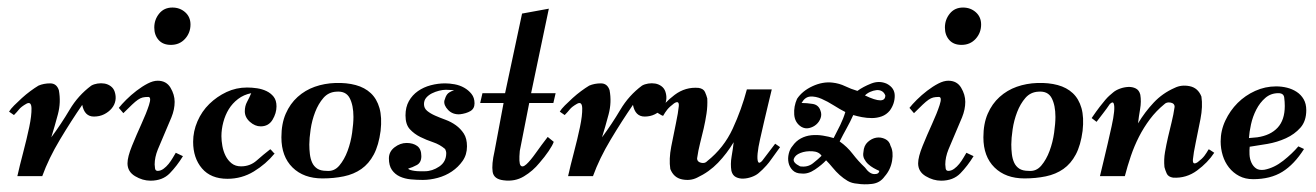

<svg xmlns="http://www.w3.org/2000/svg" viewBox="-20 -467 3490 509"><path d="M4 -171Q8 -178 17.5 -187.5Q27 -197 38 -207Q49 -217 60.5 -225.5Q72 -234 82 -240Q96 -246 113 -246Q130 -246 136 -228Q142 -196 133.5 -164Q125 -132 116 -103Q142 -138 164.5 -176Q187 -214 222 -240Q229 -244 238.5 -245.5Q248 -247 257 -245.5Q266 -244 273.5 -238.5Q281 -233 284 -224Q288 -212 286 -200.5Q284 -189 276 -179.5Q268 -170 256 -164Q244 -158 229 -158Q204 -158 198 -189Q169 -147 139 -97Q109 -47 92 0H26Q32 -27 41.5 -63Q51 -99 57.5 -130Q64 -161 63.5 -180Q63 -199 50 -192Q36 -184 30.5 -177Q25 -170 17 -162Z M433 -348Q412 -348 400.5 -361Q389 -374 389 -394Q389 -415 402 -431Q415 -447 437 -447Q457 -447 471 -434.5Q485 -422 485 -402Q485 -380 470.5 -364Q456 -348 433 -348ZM398 -253Q421 -253 432 -234.5Q443 -216 443 -197Q443 -177 434.5 -156Q426 -135 416.5 -113.5Q407 -92 398.5 -71Q390 -50 390 -31Q390 -27 391 -20.5Q392 -14 398 -14Q406 -14 413.5 -19.5Q421 -25 427 -32.5Q433 -40 438 -48.5Q443 -57 446 -62L465 -53Q449 -27 430 -7.5Q411 12 379 12Q358 12 338 0Q318 -12 318 -34Q318 -51 330 -80.5Q342 -110 355 -138.5Q368 -167 375 -188.5Q382 -210 373 -210Q364 -210 358 -208.5Q352 -207 345.5 -202.5Q339 -198 330 -189.5Q321 -181 307 -167L295 -181Q302 -190 314.5 -202.5Q327 -215 342 -226.5Q357 -238 371.5 -245.5Q386 -253 398 -253Z M492 -91Q492 -119 503.5 -145.5Q515 -172 535 -191.5Q555 -211 580.5 -223Q606 -235 635 -235Q648 -235 661.5 -233Q675 -231 686.5 -225.5Q698 -220 705.5 -210.5Q713 -201 713 -185Q713 -167 702.5 -149.5Q692 -132 671 -132Q656 -132 642.5 -144Q629 -156 629 -172Q629 -186 635 -197Q641 -208 646 -220Q626 -216 611 -204.5Q596 -193 586.5 -177.5Q577 -162 572 -143Q567 -124 567 -106Q567 -94 569.5 -80Q572 -66 578 -54Q584 -42 594 -34Q604 -26 619 -26Q643 -26 660.5 -41.5Q678 -57 696 -71Q697 -72 701.5 -66.5Q706 -61 708 -60Q685 -32 653 -12.5Q621 7 583 7Q539 7 515.5 -20.5Q492 -48 492 -91Z M869 -247Q899 -248 923 -241.5Q947 -235 963 -220Q979 -205 986 -180.5Q993 -156 989 -120Q984 -82 971 -57.5Q958 -33 938 -19Q918 -5 891.5 0.5Q865 6 835 6Q785 6 755.5 -23Q726 -52 726 -103Q726 -139 737.5 -165.5Q749 -192 769 -210Q789 -228 814.5 -237Q840 -246 869 -247ZM800 -84Q800 -71 801.5 -58.5Q803 -46 807.5 -36Q812 -26 821 -20Q830 -14 846 -14Q866 -12 879.5 -28Q893 -44 901.5 -67Q910 -90 913.5 -115Q917 -140 917 -157Q917 -188 907 -207Q897 -226 872 -224Q851 -223 837.5 -207.5Q824 -192 815.5 -170Q807 -148 803.5 -124Q800 -100 800 -84Z M1160 -246Q1172 -246 1185.5 -243.5Q1199 -241 1210.5 -234.5Q1222 -228 1230 -218Q1238 -208 1238 -193Q1238 -179 1227 -172.5Q1216 -166 1199 -164Q1180 -163 1168 -175.5Q1156 -188 1158 -200Q1161 -211 1165.5 -217Q1170 -223 1184 -228L1162 -229Q1154 -229 1144 -226.5Q1134 -224 1125 -219.5Q1116 -215 1110 -208Q1104 -201 1104 -191Q1104 -180 1112.5 -173Q1121 -166 1133.5 -160.5Q1146 -155 1161 -149.5Q1176 -144 1188.5 -135Q1201 -126 1209.5 -113Q1218 -100 1218 -79Q1218 -57 1206.5 -40.5Q1195 -24 1178 -12.5Q1161 -1 1140.5 4.5Q1120 10 1101 10Q1085 10 1069 8.5Q1053 7 1040 1Q1027 -5 1019 -16.5Q1011 -28 1011 -47Q1011 -65 1026 -76.5Q1041 -88 1058 -88Q1075 -88 1086 -80Q1097 -72 1097 -53Q1097 -36 1085 -29.5Q1073 -23 1062 -20Q1063 -18 1067.5 -16.5Q1072 -15 1079 -14Q1086 -13 1093 -13Q1100 -13 1106 -13Q1126 -13 1144.5 -25.5Q1163 -38 1163 -61Q1163 -64 1162 -67Q1161 -70 1160 -72Q1146 -84 1128 -90Q1110 -96 1094 -104Q1078 -112 1066.5 -124.5Q1055 -137 1055 -161Q1055 -183 1064 -199Q1073 -215 1088 -225.5Q1103 -236 1122 -241Q1141 -246 1160 -246Z M1259 -220H1319L1364 -431L1435 -444L1388 -220H1453L1447 -194H1383L1358 -67Q1355 -35 1360 -28.5Q1365 -22 1375.5 -31.5Q1386 -41 1400.5 -61.5Q1415 -82 1432 -104L1448 -91Q1445 -82 1434.5 -66.5Q1424 -51 1410 -35Q1393 -14 1369 0.5Q1345 15 1315 11Q1289 8 1286 -11.5Q1283 -31 1291 -66L1315 -194H1253Z M1464 -171Q1468 -178 1477.5 -187.5Q1487 -197 1498 -207Q1509 -217 1520.5 -225.5Q1532 -234 1542 -240Q1556 -246 1573 -246Q1590 -246 1596 -228Q1602 -196 1593.5 -164Q1585 -132 1576 -103Q1602 -138 1624.5 -176Q1647 -214 1682 -240Q1689 -244 1698.5 -245.5Q1708 -247 1717 -245.5Q1726 -244 1733.5 -238.5Q1741 -233 1744 -224Q1748 -212 1746 -200.5Q1744 -189 1736 -179.5Q1728 -170 1716 -164Q1704 -158 1689 -158Q1664 -158 1658 -189Q1629 -147 1599 -97Q1569 -47 1552 0H1486Q1492 -27 1501.5 -63Q1511 -99 1517.5 -130Q1524 -161 1523.5 -180Q1523 -199 1510 -192Q1496 -184 1490.5 -177Q1485 -170 1477 -162Z M1828 4Q1810 13 1788 8.5Q1766 4 1757 -19Q1753 -45 1759.5 -78.5Q1766 -112 1772 -140.5Q1778 -169 1779.5 -185.5Q1781 -202 1767 -193Q1755 -184 1749 -176.5Q1743 -169 1738 -160Q1736 -160 1732 -162.5Q1728 -165 1723 -168Q1740 -194 1768.5 -215.5Q1797 -237 1832 -234Q1845 -232 1849 -223Q1853 -214 1855 -206Q1856 -186 1853 -166Q1850 -146 1845.5 -126.5Q1841 -107 1836 -87.5Q1831 -68 1828 -47Q1828 -38 1838.5 -35.5Q1849 -33 1855 -40Q1899 -75 1922.5 -126Q1946 -177 1960 -230H2026Q2022 -213 2016.5 -190.5Q2011 -168 2005.5 -144Q2000 -120 1995 -98Q1990 -76 1988.5 -60.5Q1987 -45 1989.5 -38.5Q1992 -32 2000 -40L2035 -86L2048 -77Q2034 -58 2026 -46.5Q2018 -35 2012 -28.5Q2006 -22 2001.5 -17.5Q1997 -13 1991 -8Q1984 -2 1973 2Q1962 6 1951 6.5Q1940 7 1931 2.5Q1922 -2 1919 -14Q1916 -32 1919.5 -52Q1923 -72 1925 -90Q1907 -60 1883.5 -35.5Q1860 -11 1828 4Z M2093 -205Q2107 -226 2134 -238.5Q2161 -251 2187 -248Q2205 -246 2220.5 -238.5Q2236 -231 2253 -226Q2268 -237 2289.5 -245.5Q2311 -254 2331 -245Q2352 -234 2352 -213Q2352 -192 2339 -174Q2330 -163 2317.5 -158.5Q2305 -154 2291.5 -154Q2278 -154 2265 -156.5Q2252 -159 2242 -162Q2234 -144 2224.5 -127Q2215 -110 2206 -92Q2226 -78 2240.5 -59Q2255 -40 2273 -23Q2285 -6 2297.5 -5.5Q2310 -5 2311 -14Q2304 -17 2296 -21.5Q2288 -26 2281.5 -32Q2275 -38 2271 -46Q2267 -54 2269 -64Q2270 -81 2280.5 -90.5Q2291 -100 2303 -102Q2315 -104 2326.5 -98.5Q2338 -93 2341 -80Q2349 -65 2345 -41Q2341 -17 2325 1Q2313 18 2292 20.5Q2271 23 2253 20Q2238 19 2227 12.5Q2216 6 2206 -3Q2196 -12 2187.5 -22.5Q2179 -33 2170 -42Q2159 -30 2140.5 -17.5Q2122 -5 2105 -7Q2090 -7 2081.5 -15.5Q2073 -24 2070.5 -35.5Q2068 -47 2071 -59.5Q2074 -72 2081 -80Q2090 -93 2103 -100Q2116 -107 2131 -108.5Q2146 -110 2161.5 -107.5Q2177 -105 2190 -101Q2199 -118 2207.5 -135.5Q2216 -153 2221 -170Q2207 -177 2190.5 -187.5Q2174 -198 2158 -205Q2142 -212 2128 -211Q2114 -210 2105 -194Q2119 -194 2134.5 -191.5Q2150 -189 2155 -174Q2159 -164 2155.5 -154Q2152 -144 2144 -137Q2136 -130 2125 -127.5Q2114 -125 2104 -131Q2087 -142 2085.5 -163.5Q2084 -185 2093 -205ZM2273 -214Q2327 -188 2327 -214Q2324 -222 2317.5 -225.5Q2311 -229 2303 -228Q2295 -227 2287 -223.5Q2279 -220 2273 -214ZM2101 -26Q2121 -23 2135 -34Q2149 -45 2158 -54Q2151 -65 2133.5 -66Q2116 -67 2102 -61.5Q2088 -56 2084.5 -46Q2081 -36 2101 -26Z M2529 -348Q2508 -348 2496.5 -361Q2485 -374 2485 -394Q2485 -415 2498 -431Q2511 -447 2533 -447Q2553 -447 2567 -434.5Q2581 -422 2581 -402Q2581 -380 2566.5 -364Q2552 -348 2529 -348ZM2494 -253Q2517 -253 2528 -234.5Q2539 -216 2539 -197Q2539 -177 2530.5 -156Q2522 -135 2512.5 -113.5Q2503 -92 2494.5 -71Q2486 -50 2486 -31Q2486 -27 2487 -20.5Q2488 -14 2494 -14Q2502 -14 2509.5 -19.5Q2517 -25 2523 -32.5Q2529 -40 2534 -48.5Q2539 -57 2542 -62L2561 -53Q2545 -27 2526 -7.5Q2507 12 2475 12Q2454 12 2434 0Q2414 -12 2414 -34Q2414 -51 2426 -80.5Q2438 -110 2451 -138.5Q2464 -167 2471 -188.5Q2478 -210 2469 -210Q2460 -210 2454 -208.5Q2448 -207 2441.5 -202.5Q2435 -198 2426 -189.5Q2417 -181 2403 -167L2391 -181Q2398 -190 2410.5 -202.5Q2423 -215 2438 -226.5Q2453 -238 2467.5 -245.5Q2482 -253 2494 -253Z M2730 -247Q2760 -248 2784 -241.5Q2808 -235 2824 -220Q2840 -205 2847 -180.5Q2854 -156 2850 -120Q2845 -82 2832 -57.5Q2819 -33 2799 -19Q2779 -5 2752.5 0.5Q2726 6 2696 6Q2646 6 2616.5 -23Q2587 -52 2587 -103Q2587 -139 2598.5 -165.5Q2610 -192 2630 -210Q2650 -228 2675.5 -237Q2701 -246 2730 -247ZM2661 -84Q2661 -71 2662.5 -58.5Q2664 -46 2668.5 -36Q2673 -26 2682 -20Q2691 -14 2707 -14Q2727 -12 2740.5 -28Q2754 -44 2762.5 -67Q2771 -90 2774.5 -115Q2778 -140 2778 -157Q2778 -188 2768 -207Q2758 -226 2733 -224Q2712 -223 2698.5 -207.5Q2685 -192 2676.5 -170Q2668 -148 2664.5 -124Q2661 -100 2661 -84Z M3094 -234Q3112 -243 3134 -238.5Q3156 -234 3165 -211Q3169 -185 3162.5 -151.5Q3156 -118 3150 -89.5Q3144 -61 3142.5 -44.5Q3141 -28 3155 -37Q3167 -46 3173 -54Q3179 -62 3184 -71Q3186 -71 3190 -68Q3194 -65 3199 -62Q3182 -36 3153.5 -15Q3125 6 3090 4Q3077 2 3073 -7Q3069 -16 3067 -24Q3065 -44 3068.5 -64Q3072 -84 3076.5 -103.5Q3081 -123 3086 -143Q3091 -163 3094 -184Q3094 -193 3083.5 -195Q3073 -197 3067 -191Q3045 -173 3028.5 -151Q3012 -129 2999.5 -104.5Q2987 -80 2978 -53.5Q2969 -27 2962 0H2896Q2900 -17 2905.5 -39.5Q2911 -62 2916.5 -86Q2922 -110 2927 -132.5Q2932 -155 2933.5 -170.5Q2935 -186 2932.5 -192.5Q2930 -199 2922 -191Q2914 -179 2905 -167.5Q2896 -156 2887 -144L2874 -154Q2887 -173 2895.5 -184Q2904 -195 2910 -202Q2916 -209 2920.5 -213Q2925 -217 2931 -222Q2938 -228 2949 -232Q2960 -236 2971 -236.5Q2982 -237 2991 -232.5Q3000 -228 3003 -216Q3006 -198 3002.5 -178Q2999 -158 2997 -140Q3015 -170 3038.5 -195Q3062 -220 3094 -234Z M3443 -175Q3443 -146 3427.5 -128.5Q3412 -111 3389 -100.5Q3366 -90 3340 -85.5Q3314 -81 3293 -78Q3292 -69 3292.5 -57.5Q3293 -46 3297.5 -36Q3302 -26 3310 -20.5Q3318 -15 3332 -17Q3358 -22 3382 -41Q3406 -60 3422 -79L3437 -72Q3411 -31 3379.5 -11.5Q3348 8 3302 8Q3281 8 3265 -0.5Q3249 -9 3238 -23Q3227 -37 3221.5 -55Q3216 -73 3216 -92Q3216 -121 3228.5 -147.5Q3241 -174 3261 -194Q3281 -214 3307.5 -226Q3334 -238 3363 -238Q3378 -238 3392 -234.5Q3406 -231 3417.5 -223.5Q3429 -216 3436 -204Q3443 -192 3443 -175ZM3313 -103Q3348 -108 3367 -128.5Q3386 -149 3386 -186Q3386 -197 3384.5 -208.5Q3383 -220 3369 -220Q3349 -220 3334.5 -207.5Q3320 -195 3310.5 -176.5Q3301 -158 3296.5 -137.5Q3292 -117 3291 -101Z"/></svg>

Font: Lucien Schoenschriftv CAT
Style: Regular
Weight: 400
Designer: Lucian Bernhard 1928
Foundry: CAT-Fonts Peter Wiegel
Version: Version 1.000